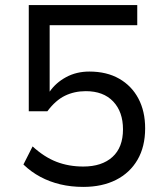

<svg xmlns="http://www.w3.org/2000/svg" viewBox="-20 -725 640 754"><path d="M307 9Q259 9 217 -1Q175 -11 138.5 -30.5Q102 -50 72 -79L108 -150Q154 -108 202 -89.5Q250 -71 307 -71Q380 -71 421.5 -108.5Q463 -146 463 -217Q463 -286 424.5 -326.5Q386 -367 317 -367Q272 -367 235 -349Q198 -331 166 -288H93V-705H519V-626H175V-365Q199 -400 239.5 -422Q280 -444 331 -444Q399 -444 448 -416Q497 -388 523.5 -338Q550 -288 550 -221Q550 -149 520 -97.5Q490 -46 435.5 -18.5Q381 9 307 9Z"/></svg>

Font: Nunito Sans 7pt
Style: Regular
Weight: 400
Designer: Vernon Adams
Foundry: Vernon Adams
Version: Version 3.101;gftools[0.9.27]